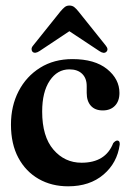

<svg xmlns="http://www.w3.org/2000/svg" viewBox="-20 -662 468 692"><path d="M410.5 -327Q410.5 -297.5 394.2 -280.8Q378 -264 350.5 -264Q322.5 -264 307.5 -280.8Q292.5 -297.5 292.5 -327V-352Q292.5 -380 276 -396Q259.5 -412 230 -412Q186.5 -412 159.2 -371.2Q132 -330.5 132 -260Q132 -170 172.5 -122.8Q213 -75.5 274 -75.5Q360.5 -75.5 388 -146Q396 -155.5 403 -155.5Q412.5 -155 411.5 -141Q402.5 -75 353 -32.8Q303.5 9.5 225.5 9.5Q166 9.5 119.5 -17Q73 -43.5 46.2 -93.2Q19.5 -143 19.5 -213Q19.5 -280 47 -333.2Q74.5 -386.5 124.5 -417.8Q174.5 -449 241 -449Q321.5 -449 366 -413Q410.5 -377 410.5 -327ZM122.5 -478Q106.5 -467.5 97.5 -475Q94 -478.5 93.8 -484.8Q93.5 -491 99.5 -498L198 -621Q206 -630.5 213 -636.2Q220 -642 230 -642Q240.5 -642 247.5 -636.5Q254.5 -631 262.5 -621L361 -498Q372.5 -484 363 -475Q354 -467 338 -478L230 -549.5Z"/></svg>

Font: Fraunces 144pt S050 SemiBold
Style: Regular
Weight: 600
Version: Version 1.000; ttfautohint (v1.8.3)